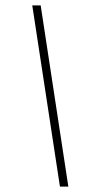

<svg xmlns="http://www.w3.org/2000/svg" viewBox="-20 -688 338 708"><path d="M201 0 99 -668H130L232 0Z"/></svg>

Font: Celebes Thin
Style: Italic
Weight: 250
Italic angle: -10°
Designer: Anugrah Pasau
Foundry: Lafontype
Version: Version 1.000; ttfautohint (v1.8.4)